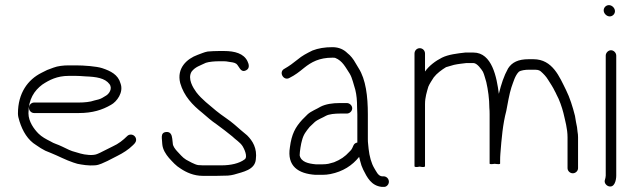

<svg xmlns="http://www.w3.org/2000/svg" viewBox="-20 -679 2474 749"><path d="M113 -238H287C341.3 -238 379.2 -250.3 413 -270C435.4 -281.9 463.5 -319 450 -354C440.8 -387.8 411.4 -402.2 379 -413C357 -420.3 307.3 -424 276 -424H248C237.3 -424 227 -423.3 217 -422C195.1 -419.4 181.7 -411.9 164 -406L142 -395C88.5 -368.2 50 -315.8 50 -236C50 -228 52 -218 56 -206C68.3 -166.6 88.9 -132.3 121 -113L139 -101L157 -91C164.3 -87.7 171.7 -84.7 179 -82C207.9 -70.4 235.9 -55 266 -45L282 -40C300.5 -36.3 325.6 -32 350 -34C369.4 -35.2 383.9 -44.9 399 -51L438 -71C459.7 -81.8 481.7 -95.7 498 -112C503.6 -117.6 511 -123.5 511 -133.5C511 -144.7 501.7 -154 490.5 -154C484.8 -154 480 -152 476 -148C460.2 -132.2 442 -117.8 420 -108L380 -88C374 -84.7 367.7 -81.7 361 -79C343.8 -70.4 310.4 -75.3 294 -80L277 -85C253.5 -90.9 245.5 -96.4 223 -107C203.3 -116.8 191.6 -118.2 176 -128C159.4 -136.3 142.8 -145.2 130 -158C113.2 -174.8 91 -204.7 91 -237C91 -292 113.8 -325.6 145 -349C172.2 -367.1 202.9 -383 248 -383H276C284.7 -383 297.3 -382.3 314 -381C355.2 -379.4 389.2 -374.7 407 -351C420.5 -332.9 404.5 -311.3 392 -305C380.5 -298.1 376.1 -294.5 364 -291L348 -287C332.6 -281.2 308.1 -279 287 -279H113C102.2 -279 93 -269.5 93 -258.5C93 -247.5 102.2 -238 113 -238Z M869 6C877.7 5.3 885.7 4 893 2C928.2 -8.6 974.1 -16.1 978 -57C983.9 -101.1 965.1 -129.9 944 -151C927.3 -164.3 911.7 -178.5 896 -192C874.7 -211 846.2 -227.7 823 -247C796.6 -269.6 767.5 -291 746 -319C733 -336.8 711.3 -371.5 727 -399C741.7 -418.6 760.3 -422.7 783 -434C795.7 -438.2 817.4 -440 834 -440H854C860 -440 866 -439.3 872 -438C881.4 -436.8 895.3 -435.3 902 -430C913.3 -421 918.1 -393 940.5 -405C955.2 -412.8 951.2 -428.6 945 -441C930.6 -469.9 896.7 -480 854 -480H834C821.5 -480 801.7 -479.2 790 -478C775.8 -475.4 763.6 -469.2 751 -465C709.1 -449.8 668.5 -413.2 683 -355C697.6 -303.8 731.6 -268.9 769 -239C787.6 -223.1 804.8 -207.5 825 -194C848.2 -177.4 864.8 -163.9 886 -147C899 -134 916.2 -124.6 926.5 -108.5C930.8 -101.8 948.9 -66.9 934 -57C913 -41.3 879.7 -34 844.5 -34H771C765 -34 759 -34.3 753 -35C739.6 -36.9 715.7 -50.7 706 -56C691.1 -65 682 -78 670 -90C663.3 -97.5 654 -109.3 654 -120L652 -138C650.3 -153.3 644.7 -166 627.5 -164C603.5 -161.2 613 -136.3 613 -117C614.6 -95.7 627.1 -77 639 -63C653.3 -47.3 666.2 -32.3 685 -21C706.9 -6.4 736.2 7 771 7H825C838.6 7 855.1 6 869 6Z M1333 -277H1306C1276.1 -277 1250.9 -272.9 1231 -263C1215.7 -253.4 1193.7 -245.6 1180 -233L1159 -212C1132 -182.5 1117.6 -155.8 1111 -105C1098.5 -30.2 1144.3 -1.4 1210 3H1238C1248.7 3 1259 2 1269 0C1317.9 -9.8 1354.1 -33.4 1381 -67L1385 -51C1387.8 -38.6 1391.9 -27.2 1397 -17C1412 13.1 1428.3 45.5 1469 50H1476C1481.3 50.7 1486.2 49 1490.5 45C1503.7 32.8 1495.9 11.1 1479 9H1472C1454.8 9 1447.1 -12.3 1440 -23C1428.4 -42.4 1421.2 -69.4 1418 -98L1416 -118C1415.3 -123.3 1415 -129.3 1415 -136V-233C1415 -303.6 1407.1 -368.8 1379 -413L1367 -433C1359.1 -447.7 1347.2 -462.9 1335 -472C1321.6 -485.4 1302.7 -495 1277 -495C1246.4 -495 1221.5 -490.7 1199 -482C1175.1 -470.1 1159.8 -462.5 1140 -446C1122.8 -432.2 1109.1 -421.9 1090 -411C1065.2 -398.6 1086.1 -361.9 1109 -375C1131.4 -386.2 1146.6 -398.1 1166 -414C1194.8 -437 1225.1 -454 1277 -454C1283 -454 1286.7 -453.7 1288 -453C1316.6 -441.5 1327.8 -416.3 1344 -392C1354.4 -375.3 1359.5 -348.6 1366 -329C1371.1 -308.7 1373 -286.1 1373 -261C1373.7 -251 1374 -241.7 1374 -233V-123C1366.7 -121.7 1361.7 -118 1359 -112L1354 -101C1352 -96.3 1348.3 -91.7 1343 -87C1325.9 -68 1308.2 -56.1 1283 -46L1261 -40C1253.7 -38.7 1246 -38 1238 -38H1212C1183.6 -40.6 1154.3 -46.7 1149 -73C1149 -87.4 1154.5 -120.5 1158 -131C1164.1 -155.3 1174.3 -166.9 1188 -184C1194.7 -190 1201.3 -196.3 1208 -203C1219.2 -212.8 1238.8 -219.7 1251 -227C1263.3 -234 1287.1 -236 1306 -236H1333C1343.8 -236 1354 -245.5 1354 -256.5C1354 -267.5 1343.8 -277 1333 -277Z M1617.5 -491C1606 -491 1597 -481.7 1597 -470V-31C1597 -27 1603.7 -26.3 1617 -29C1631 -26.3 1638 -27 1638 -31V-273C1638 -299.6 1645.2 -320.8 1651 -341C1654.8 -350.6 1666.5 -368.7 1672 -377C1683.4 -392.2 1703.4 -407 1720 -417C1729.7 -420.2 1740.8 -422.6 1751 -426C1767.3 -429.6 1783.1 -431 1799 -433H1827C1841.4 -433 1858.6 -408 1864 -399C1869.3 -388.4 1872.8 -371.7 1877 -359C1883.8 -329.4 1889 -293.1 1889 -258C1889.7 -251.3 1890 -243 1890 -233V-41C1890 -38.3 1896.7 -38 1910 -40C1924 -38 1931 -38.3 1931 -41V-52C1931 -62 1931.3 -71 1932 -79C1936.6 -138.6 1941.5 -195.4 1955 -246C1959.8 -271.4 1967.2 -314.6 1975 -338C1982.9 -359.7 1989.1 -384.1 2004 -399C2011.9 -404.9 2029.9 -407 2042 -407H2061C2073.6 -407 2081.6 -406.9 2089 -401C2100 -391.4 2110.2 -381 2118 -368C2125.1 -356.9 2139.1 -335.5 2144 -324C2144.5 -323.1 2151 -311.4 2151 -310C2161.7 -291.2 2172.4 -260.3 2178 -238C2184.7 -207.8 2194 -177.6 2194 -143V-23C2194 -12.2 2203.5 -3 2214.5 -3C2225.5 -3 2235 -12.2 2235 -23V-144C2235 -151.3 2234.3 -158.3 2233 -165L2231 -183C2229.7 -188.3 2228.3 -195 2227 -203L2223 -227C2214.1 -262.5 2202.8 -298.5 2188 -328C2162.8 -378.4 2136 -448 2061 -448H2042C2002.2 -448 1977.4 -436.2 1962 -412C1945.3 -382 1935.5 -351.1 1926 -313C1918 -376.7 1899.7 -474 1827 -474H1795C1763.9 -470.5 1729 -466.5 1704 -454C1679.4 -441.7 1653.4 -422.3 1638 -400V-470C1638 -481.7 1629 -491 1617.5 -491Z M2343 -462V6C2343 11.4 2341.3 17.5 2340 22C2335.4 34.3 2345.4 44.8 2354 47.5C2376.9 54.7 2384 24.9 2384 6V-462C2384 -472.8 2374.5 -483 2363.5 -483C2352.5 -483 2343 -472.8 2343 -462ZM2335 -638.5C2335 -626.5 2346.5 -615 2358.5 -615C2369.7 -615 2379 -624.3 2379 -635.5C2379 -647.5 2367.5 -659 2355.5 -659C2344.3 -659 2335 -649.7 2335 -638.5Z"/></svg>

Font: HoneyBee
Style: SeLit
Weight: 300
Foundry: Cannot Into Space Fonts
Version: Version 0.89